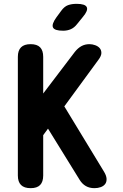

<svg xmlns="http://www.w3.org/2000/svg" viewBox="-20 -970 640 1000"><path d="M205 -56Q205 -23 189 -6.5Q173 10 139.5 10Q106 10 89.5 -6.5Q73 -23 73 -56V-674Q73 -707 89.5 -723.5Q106 -740 139.5 -740Q173 -740 189 -723.5Q205 -707 205 -674V-483L370 -700Q386 -720 404.5 -730Q423 -740 446 -740Q461 -740 476 -734.5Q491 -729 499.5 -719Q508 -709 508 -694Q508 -679 493 -659L315 -416L521 -77Q534 -56 535 -39.5Q536 -23 528 -12Q520 -1 505 4.5Q490 10 472 10Q446 10 427 -1Q408 -12 395 -33L230 -300L205 -266ZM309 -810Q264 -810 256 -827Q248 -844 274 -880L299 -914Q315 -936 334 -943Q353 -950 379 -950Q424 -950 432 -932.5Q440 -915 411 -881L381 -844Q367 -826 349 -818Q331 -810 309 -810Z"/></svg>

Font: Maple Mono NL
Style: Bold
Weight: 700
Monospace: yes
Designer: subframe7536
Version: Version 7.000